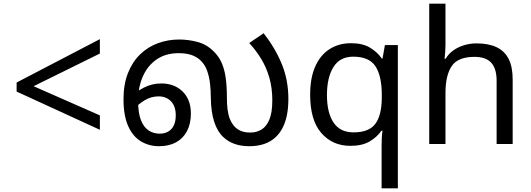

<svg xmlns="http://www.w3.org/2000/svg" viewBox="-20 -780 2878 1040"><path d="M70 -284V-333L521 -568V-490L162 -313L521 -155V-77Z M841 12Q788 12 744 -14Q700 -40 674.5 -96.5Q649 -153 649 -242Q649 -323 673 -384Q697 -445 739 -485.5Q781 -526 835.5 -546Q890 -566 951 -566Q999 -566 1049 -553Q1099 -540 1137 -502Q1165 -475 1180.5 -440Q1196 -405 1202.5 -359Q1209 -313 1209 -252Q1209 -217 1212.5 -188Q1216 -159 1225 -136Q1234 -113 1250 -95Q1265 -79 1286 -70.5Q1307 -62 1336 -62Q1369 -62 1396 -78Q1423 -94 1439 -132Q1455 -170 1455 -237Q1455 -303 1439 -359Q1423 -415 1394.5 -461.5Q1366 -508 1330 -547L1408 -600Q1470 -521 1506 -434Q1542 -347 1542 -244Q1542 -159 1517.5 -102Q1493 -45 1446 -16.5Q1399 12 1329 12Q1286 12 1250.5 -0.5Q1215 -13 1189 -38Q1157 -68 1140 -121Q1123 -174 1122 -250Q1122 -286 1118 -324Q1114 -362 1102 -396.5Q1090 -431 1064 -455Q1044 -473 1016 -482.5Q988 -492 947 -492Q878 -492 829 -458.5Q780 -425 754 -366.5Q728 -308 728 -232Q728 -168 743.5 -129Q759 -90 785.5 -73Q812 -56 845 -56Q872 -56 891.5 -67.5Q911 -79 921.5 -101Q932 -123 932 -155Q932 -205 906 -231.5Q880 -258 839 -258Q799 -258 764 -237Q729 -216 700 -184L685 -248Q715 -283 759.5 -305.5Q804 -328 853 -328Q925 -328 969.5 -284Q1014 -240 1014 -165Q1014 -110 993 -70Q972 -30 933.5 -9Q895 12 841 12Z M2047 11Q2047 -7 2048 -31Q2049 -55 2052 -72H2046Q2023 -38 1982.5 -14Q1942 10 1878 10Q1781 10 1720.5 -59.5Q1660 -129 1660 -267Q1660 -359 1688 -421Q1716 -483 1766 -514.5Q1816 -546 1881 -546Q1944 -546 1984 -522Q2024 -498 2048 -463H2052L2065 -536H2135V240H2047ZM1895 -63Q1978 -63 2012.5 -108.5Q2047 -154 2048 -248V-266Q2048 -368 2014 -420.5Q1980 -473 1893 -473Q1821 -473 1786 -416.5Q1751 -360 1751 -265Q1751 -170 1786.5 -116.5Q1822 -63 1895 -63Z M2393 -537Q2393 -518 2391.5 -498Q2390 -478 2388 -462H2394Q2411 -490 2437 -508Q2463 -526 2495 -535.5Q2527 -545 2561 -545Q2626 -545 2669.5 -524.5Q2713 -504 2735 -461Q2757 -418 2757 -349V0H2670V-343Q2670 -408 2641 -440Q2612 -472 2550 -472Q2460 -472 2426.5 -421.5Q2393 -371 2393 -277V0H2305V-760H2393Z"/></svg>

Font: hextamil15
Style: Book
Weight: 400
Designer: Jelle Bosma - Monotype Design Team
Foundry: Monotype Imaging Inc.
Version: Version 2.003